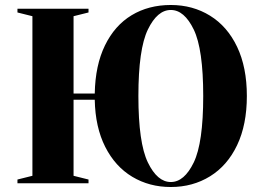

<svg xmlns="http://www.w3.org/2000/svg" viewBox="-20 -735 1055 770"><path d="M360 -335H275V-30L335 -15V0H50V-15L110 -30V-670L50 -685V-700H335V-685L275 -670V-360H360Q362 -473 401 -553Q440 -633 508 -674Q576 -715 665 -715Q753 -715 822.5 -672Q892 -629 931 -547Q970 -465 970 -350Q970 -235 931 -153Q892 -71 822.5 -28Q753 15 665 15Q579 15 510.5 -26Q442 -67 402 -146Q362 -225 360 -335ZM795 -350Q795 -538 757 -616.5Q719 -695 665 -695Q611 -695 573 -616.5Q535 -538 535 -350Q535 -162 573 -83.5Q611 -5 665 -5Q719 -5 757 -83.5Q795 -162 795 -350Z"/></svg>

Font: Yeseva One
Style: Regular
Weight: 400
Designer: Jovanny Lemonad
Foundry: Jovanny Lemonad
Version: Version 2.000